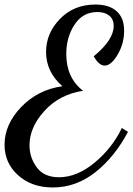

<svg xmlns="http://www.w3.org/2000/svg" viewBox="-24 -739 584 846"><path d="M405 -686Q341 -686 304.5 -630.5Q268 -575 268 -501Q268 -396 342 -339Q238 -323 172 -250.5Q106 -178 106 -99Q106 -45 138 -1.5Q170 42 236 42Q315 42 392.5 -22Q470 -86 513 -175L540 -158Q481 -47 396 20Q311 87 209 87Q115 87 55.5 33Q-4 -21 -4 -101Q-4 -191 69.5 -267.5Q143 -344 251 -359Q179 -422 179 -510Q179 -593 240.5 -656Q302 -719 396 -719Q457 -719 490 -689.5Q523 -660 523 -604Q523 -547 494.5 -498.5Q466 -450 437 -450Q412 -450 389 -491Q477 -563 477 -625Q477 -654 457.5 -670Q438 -686 405 -686Z"/></svg>

Font: Dancing Script
Style: Bold
Weight: 700
Designer: Pablo Impallari
Foundry: Pablo Impallari. www.impallari.com Igino Marini. www.ikern.com
Version: Version 1.002